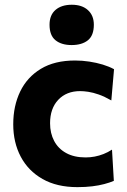

<svg xmlns="http://www.w3.org/2000/svg" viewBox="-20 -762 525 793"><path d="M299.7 10.9Q214.7 10.9 155.6 -22.8Q96.5 -56.4 65.6 -115Q34.7 -173.5 34.7 -248.6Q34.7 -324.2 63.3 -383.8Q91.9 -443.3 148.7 -477.7Q205.4 -512.1 290 -512.1Q319.8 -512.1 349.1 -507.6Q378.5 -503.1 404.6 -495.2Q430.7 -487.2 451 -476.2L439.8 -347.2Q411.3 -363.5 387.7 -371.7Q364.1 -379.9 344.9 -382.8Q325.8 -385.7 310.9 -385.7Q254.6 -385.7 220.7 -349.9Q186.8 -314 186.8 -253Q186.8 -211.7 203.7 -179.8Q220.5 -147.9 253.3 -129.9Q286.1 -111.8 333.8 -111.8Q352.7 -111.8 371.2 -115.3Q389.7 -118.8 407.7 -125.9Q425.8 -133 442.6 -144L450.2 -15Q432.9 -7.6 410.7 -1.8Q388.6 4.1 361 7.5Q333.4 10.9 299.7 10.9ZM275.6 -575.9Q234 -575.9 209.3 -595.7Q184.6 -615.6 184.6 -659.9Q184.6 -699.8 209.3 -721.1Q234 -742.4 276.6 -742.4Q318.9 -742.4 343.2 -720.2Q367.6 -698 367.6 -659.9Q367.6 -615.6 343.1 -595.7Q318.5 -575.9 275.6 -575.9Z"/></svg>

Font: Commissioner Thin
Style: Regular
Weight: 100
Designer: Kostas Bartsokas
Foundry: Kostas Bartsokas
Version: Version 1.001;gftools[0.9.23]